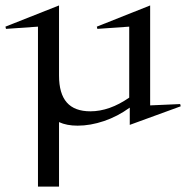

<svg xmlns="http://www.w3.org/2000/svg" viewBox="-50 -446 690 712"><path d="M90.8 -347.2 -27.8 -338.9 -29.8 -347.2 168.9 -425.8V-166Q168.9 -98.6 197.8 -65.9Q226.6 -33.2 285.2 -33.2Q356 -33.2 429.2 -84V-347.2L311 -338.9L309.1 -347.2L506.8 -425.8V-55.2L618.2 -60.1L620.1 -51.8L431.2 17.1V-46.9Q386.2 -14.2 335.7 2.9Q285.2 20 237.8 20Q197.3 20 168.9 6.8V246.1H90.8Z"/></svg>

Font: Halibut
Style: Regular
Weight: 400
Designer: Matteo Maggi
Foundry: Collletttivo
Version: Version 3.080 | FøM Fix